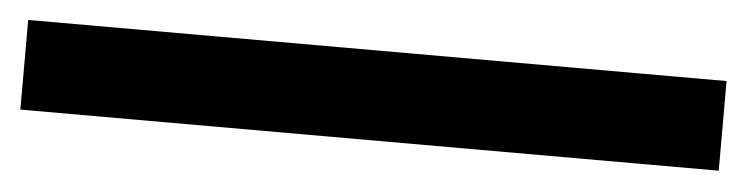

<svg xmlns="http://www.w3.org/2000/svg" viewBox="-66 45 783 201"><g transform="rotate(5 325.0 145.0)"><path d="M-42 97.7H691.9V191.9H-42Z"/></g></svg>

Font: Black Ops One [rus by aLiNcE]
Style: Regular
Weight: 400
Designer: James Grieshaber
Foundry: James Grieshaber
Version: Version 1.002;May 25, 2024;FontCreator 13.0.0.2680 64-bit